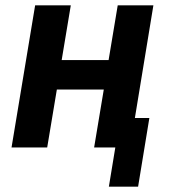

<svg xmlns="http://www.w3.org/2000/svg" viewBox="-20 -550 640 716"><path d="M386 146 410 0H331L367 -216H192L156 0H23L111 -530H244L210 -326H385L419 -530H552L483 -110H537L495 146Z"/></svg>

Font: Iosevka Curly XBdExObl
Style: Regular
Weight: 800
Width: 7
Italic angle: -9°
Monospace: yes
Designer: Belleve Invis
Foundry: Belleve Invis
Version: Version 11.1.0; ttfautohint (v1.8.3)